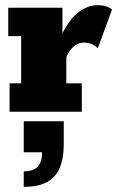

<svg xmlns="http://www.w3.org/2000/svg" viewBox="-20 -433 454 744"><path d="M17 0V-110H62V-293H12V-403H222V-268L213 -285Q244 -354 281.5 -383.5Q319 -413 358 -413Q394 -413 414 -396L359 -246Q346 -259 332.5 -263.5Q319 -268 308 -268Q285 -268 267.5 -254.5Q250 -241 237 -212V-110H297V0ZM72 291V231Q108 231 125.5 213.5Q143 196 143 157H72V37H227V128Q227 177 213 213.5Q199 250 165.5 270.5Q132 291 72 291Z"/></svg>

Font: Rokkitt SemiBold Black
Style: Regular
Weight: 900
Version: Version 3.103